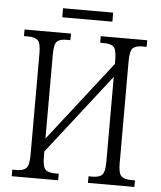

<svg xmlns="http://www.w3.org/2000/svg" viewBox="-57 -882 780 931"><g transform="rotate(5 333.5 -416.5)"><path d="M35 0V-32H57Q88 -32 102.5 -46Q117 -60 117 -110V-605Q117 -655 102.5 -668.5Q88 -682 56 -682H35V-714H261V-682H241Q209 -682 195.5 -668.5Q182 -655 182 -604V-196L486 -586V-604Q486 -655 472 -668.5Q458 -682 426 -682H406V-714H632V-682H611Q579 -682 565 -668.5Q551 -655 551 -604V-108Q551 -59 565.5 -45.5Q580 -32 611 -32H632V0H406V-32H425Q458 -32 472 -46Q486 -60 486 -111V-523L182 -133V-110Q182 -60 195.5 -46Q209 -32 242 -32H261V0ZM212 -789V-833H456V-789Z"/></g></svg>

Font: Noto Serif Condensed Light
Style: Regular
Weight: 300
Width: 3
Designer: Monotype Design Team
Foundry: Monotype Imaging Inc.
Version: Version 2.013